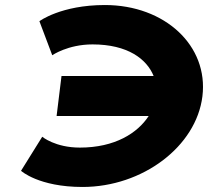

<svg xmlns="http://www.w3.org/2000/svg" viewBox="-20 -748 840 767"><path d="M299.1 -158.4C439.3 -158.4 529.9 -216.7 573.9 -284.6H206.1L225.7 -444.4H593.7C566.4 -512.1 490.1 -570.6 349.7 -570.6C251 -570.6 188.7 -527.3 188.7 -527.3L137.4 -663.3C137.4 -663.3 223.5 -727.9 398.9 -727.9C639.5 -727.9 813.4 -564.7 788.6 -363.2C764 -162.6 549.3 -1.1 309.6 -1.1C134.3 -1.1 64 -65.7 64 -65.7L148.7 -201.7C148.7 -201.7 200.4 -158.4 299.1 -158.4Z"/></svg>

Font: Hussar
Style: BdSuprExtOblOne
Weight: 700
Foundry: Cannot Into Space Fonts
Version: Version 2.00